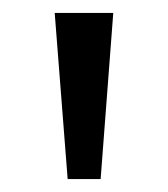

<svg xmlns="http://www.w3.org/2000/svg" viewBox="-20 -734 261 298"><path d="M155.8 -713.9 136.2 -456.1H85L64.9 -713.9Z"/></svg>

Font: f0_57812 
Style: Regular
Weight: 400
Foundry: Ascender Corporation
Version: Version 1.10